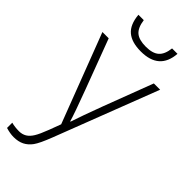

<svg xmlns="http://www.w3.org/2000/svg" viewBox="-289 -735 1003 1003"><g transform="rotate(45 213.0 -233.5)"><path d="M0 -493.2H46.4L150.4 -216.3Q198.2 -88.9 210.9 -44.4H213.4Q232.4 -103 275.9 -219.2L379.9 -493.2H426.3L205.6 79.6Q178.7 149.4 160.6 174.1Q142.6 198.7 118.2 210.9Q93.8 223.1 59.6 223.1Q33.7 223.1 2 213.4V174.8Q28.3 181.6 58.6 181.6Q81.5 181.6 99.4 170.9Q117.2 160.2 131.3 137.2Q145.5 114.3 164.3 64.7Q183.1 15.1 188.5 0ZM213.4 -563Q146 -563 110.6 -593Q75.2 -623 69.3 -689.9H108.9Q115.7 -640.1 139.9 -619.6Q164.1 -599.1 214.4 -599.1Q264.2 -599.1 288.3 -620.4Q312.5 -641.6 317.9 -689.9H357.9Q348.6 -563 213.4 -563Z"/></g></svg>

Font: Bpm'online Open Sans Light
Style: Regular
Weight: 300
Foundry: Ascender Corporation
Version: Version 1.10